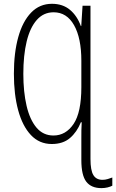

<svg xmlns="http://www.w3.org/2000/svg" viewBox="-20 -744 608 1005"><path d="M252 -724.1Q308.6 -724.1 346.2 -692.6Q383.8 -661.1 403.3 -607.4H405.3L412.1 -713.9H453.6V87.9Q453.6 147.9 468.8 172.6Q483.9 197.3 516.6 197.3Q530.8 197.3 544.2 193.1Q557.6 189 567.9 185.1V228Q557.6 233.4 542.7 237.1Q527.8 240.7 510.7 240.7Q457.5 240.7 431.6 207Q405.8 173.3 405.8 94.2V-18.6Q405.8 -38.1 406 -62Q406.2 -85.9 407.7 -104H403.3Q382.3 -52.2 345.9 -21.2Q309.6 9.8 251 9.8Q186 9.8 141.8 -37.1Q97.7 -84 75.2 -166.7Q52.7 -249.5 52.7 -357.9Q52.7 -467.8 75.7 -550Q98.6 -632.3 143.1 -678.2Q187.5 -724.1 252 -724.1ZM260.7 -679.7Q208 -679.7 172.6 -639.6Q137.2 -599.6 119.6 -527.1Q102.1 -454.6 102.1 -357.4Q102.1 -263.2 119.1 -190.2Q136.2 -117.2 171.1 -75.9Q206.1 -34.7 259.8 -34.7Q324.2 -34.7 365 -95Q405.8 -155.3 405.8 -288.1V-426.3Q405.8 -544.4 367.7 -612.1Q329.6 -679.7 260.7 -679.7Z"/></svg>

Font: Open Sans Condensed Light
Style: Regular
Weight: 300
Width: 3
Designer: Monotype Design Team
Foundry: Monotype Imaging Inc.
Version: Version 3.003; ttfautohint (v1.8.4)